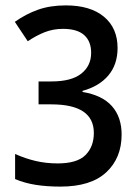

<svg xmlns="http://www.w3.org/2000/svg" viewBox="-20 -681 520 712"><path d="M416 -503Q416 -442 382 -401.5Q348 -361 286 -344V-340Q359 -328 395 -287.5Q431 -247 431 -182Q431 -95 374 -42Q317 11 204 11Q154 11 112.5 4.5Q71 -2 36 -17V-110Q74 -93 112.5 -84Q151 -75 194 -75Q266 -75 297 -106Q328 -137 328 -188Q328 -294 170 -294H123V-379H171Q245 -379 281.5 -408Q318 -437 318 -485Q318 -528 292 -551Q266 -574 214 -574Q177 -574 145.5 -561.5Q114 -549 83 -528L35 -600Q76 -629 121 -645Q166 -661 224 -661Q315 -661 365.5 -619Q416 -577 416 -503Z"/></svg>

Font: Noto Sans Telugu Condensed Medium
Style: Regular
Weight: 500
Width: 3
Designer: Jelle Bosma - Monotype Design Team
Foundry: Monotype Imaging Inc.
Version: Version 2.005; ttfautohint (v1.8.4.7-5d5b)